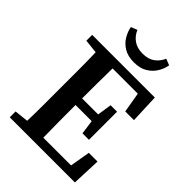

<svg xmlns="http://www.w3.org/2000/svg" viewBox="-246 -978 1092 1092"><g transform="rotate(45 299.5 -432.5)"><path d="M39 -616V-663H543L550 -488H480L459 -610H256Q255 -547 254.5 -484.5Q254 -422 254 -367H383L396 -454H448V-228H396L384 -314H254Q254 -242 254.5 -178.5Q255 -115 256 -53H479L500 -175H570L563 0H39V-47L123 -56Q125 -118 125 -182Q125 -246 125 -310V-353Q125 -416 125 -479.5Q125 -543 123 -607ZM163 -850 201 -865Q215 -831 244 -810.5Q273 -790 317 -790Q362 -790 390 -810.5Q418 -831 433 -865L471 -850Q466 -818 447.5 -788Q429 -758 397 -739Q365 -720 317 -720Q269 -720 237 -739Q205 -758 187 -788Q169 -818 163 -850Z"/></g></svg>

Font: Source Serif Pro Semibold
Style: Regular
Weight: 600
Designer: Frank Grießhammer
Foundry: Adobe Systems Incorporated
Version: Version 3.000;hotconv 1.0.109;makeotfexe 2.5.65596